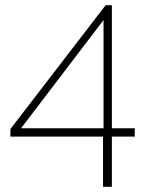

<svg xmlns="http://www.w3.org/2000/svg" viewBox="-20 -591 566 738"><path d="M376 127V-66H20V-95L386 -571H410V-98H498V-66H410V127ZM61 -98H378V-514Z"/></svg>

Font: Raleway-v4020 ExtraLight
Style: Regular
Weight: 275
Designer: Matt McInerney, Pablo Impallari, Rodrigo Fuenzalida
Foundry: Matt McInerney, Pablo Impallari, Rodrigo Fuenzalida
Version: Version 4.020;PS 004.020;hotconv 1.0.88;makeotf.lib2.5.64775